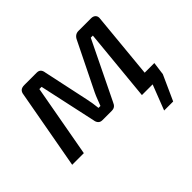

<svg xmlns="http://www.w3.org/2000/svg" viewBox="-141 -691 1038 1038"><g transform="rotate(-45 378.0 -172.0)"><path d="M570 -75H727L717 0L652 144H583L639 0H560ZM656 -488Q673 -488 682.5 -478Q692 -468 689 -450L646 0H557L597 -415H581L420 -84Q414 -69 405 -62Q396 -55 381 -55H310Q295 -55 286.5 -64Q278 -73 276 -88L205 -415H188L113 0H24L106 -453Q108 -471 117.5 -479.5Q127 -488 146 -488H240Q256 -488 264 -479.5Q272 -471 274 -455L330 -193Q334 -174 337 -156Q340 -138 342 -117H357Q365 -137 371.5 -154.5Q378 -172 387 -191L519 -459Q532 -488 560 -488Z"/></g></svg>

Font: Exo 2 Medium
Style: Italic
Weight: 500
Italic angle: -8°
Designer: Natanael Gama
Foundry: Natanael Gama
Version: Version 2.010